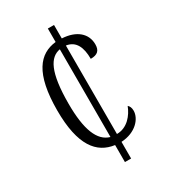

<svg xmlns="http://www.w3.org/2000/svg" viewBox="-177 -802 787 889"><g transform="rotate(-30 216.5 -357.0)"><path d="M224 -91V0H257V-89C335 -93 378 -144 378 -186C378 -202 373 -212 365 -219C349 -177 313 -131 257 -131V-604C307 -597 326 -555 326 -493C363 -493 378 -508 378 -541C378 -598 334 -638 257 -642V-714H224V-642C134 -632 72 -562 72 -363C72 -176 133 -103 224 -91ZM224 -603V-134C163 -151 133 -225 133 -364C133 -533 168 -593 224 -603Z"/></g></svg>

Font: Noto Serif Armenian ExtraCondensed Light
Style: Regular
Weight: 300
Width: 2
Designer: Monotype Design Team
Foundry: Monotype Imaging Inc.
Version: Version 2.008